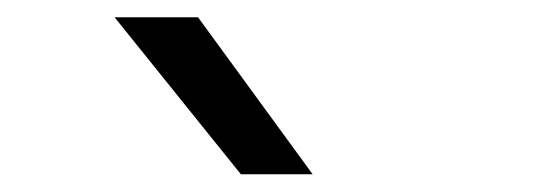

<svg xmlns="http://www.w3.org/2000/svg" viewBox="-20 -828 640 222"><path d="M258.5 -626.5 112.5 -808H209L341.5 -626.5Z"/></svg>

Font: Encode Sans Exp
Style: Regular
Weight: 400
Width: 7
Designer: Multiple Designers
Foundry: Impallari Type
Version: Version 3.002; ttfautohint (v1.8.3) -l 8 -r 50 -G 200 -x 14 